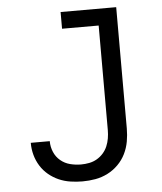

<svg xmlns="http://www.w3.org/2000/svg" viewBox="-53 -781 706 836"><g transform="rotate(-5 300.0 -363.5)"><path d="M274 8Q248 8 221.5 4Q195 0 171 -10.5Q147 -21 126.5 -38Q106 -55 92 -77.5Q78 -100 71 -125.5Q64 -151 64 -178V-179H147V-178Q147 -154 156.5 -131.5Q166 -109 184.5 -93.5Q203 -78 226.5 -72Q250 -66 274 -66Q292 -66 310 -69.5Q328 -73 343.5 -82Q359 -91 371 -104.5Q383 -118 390 -134.5Q397 -151 400 -169Q403 -187 403 -205V-662H243V-735H486V-205Q486 -176 481 -148Q476 -120 463.5 -94.5Q451 -69 430.5 -48.5Q410 -28 384.5 -15Q359 -2 331 3Q303 8 274 8Z"/></g></svg>

Font: Nova
Style: Regular
Weight: 400
Monospace: yes
Designer: Belleve Invis
Foundry: Belleve Invis
Version: Version 24.1.4; ttfautohint (v1.8.4)